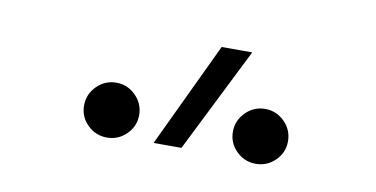

<svg xmlns="http://www.w3.org/2000/svg" viewBox="-35 -868 656 335"><g transform="rotate(10 293.0 -700.0)"><path d="M248 -609.4 335.9 -794.9H390.1L297.4 -609.4ZM166 -604.5Q146 -604.5 131.6 -618.7Q117.2 -632.8 117.2 -652.8Q117.2 -672.9 131.6 -687.3Q146 -701.7 166 -701.7Q186 -701.7 200.4 -687.3Q214.8 -672.9 214.8 -652.8Q214.8 -632.8 200.4 -618.7Q186 -604.5 166 -604.5ZM429.7 -604.5Q409.7 -604.5 395.3 -618.7Q380.9 -632.8 380.9 -652.8Q380.9 -672.9 395.3 -687.3Q409.7 -701.7 429.7 -701.7Q449.7 -701.7 464.1 -687.3Q478.5 -672.9 478.5 -652.8Q478.5 -632.8 464.1 -618.7Q449.7 -604.5 429.7 -604.5Z"/></g></svg>

Font: Cascadia Mono ExtraLight
Style: Regular
Weight: 200
Monospace: yes
Designer: Aaron Bell
Foundry: Saja Typeworks
Version: Version 2404.023; ttfautohint (v1.8.4)